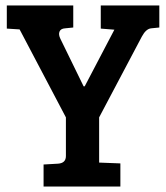

<svg xmlns="http://www.w3.org/2000/svg" viewBox="-20 -685 610 705"><path d="M222 -112V-254L52 -577L5 -580V-665H249V-584L219 -581Q203 -580 198.5 -569Q194 -558 202 -542L287 -368H291L400 -576L350 -580V-665H565V-584L535 -581Q516 -579 501 -551L344 -254V-88L422 -85V0H140V-81L193 -84Q222 -86 222 -112Z"/></svg>

Font: Bree Serif
Style: Regular
Weight: 400
Designer: Veronika Burian, Jos Scaglione
Foundry: TypeTogether
Version: Version 1.002